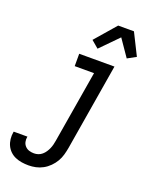

<svg xmlns="http://www.w3.org/2000/svg" viewBox="-232 -853 910 1167"><g transform="rotate(20 222.5 -269.5)"><path d="M102 223Q79 223 57 219.5Q35 216 15.5 207.5Q-4 199 -19 184.5Q-34 170 -43 151Q-52 132 -54.5 109.5Q-57 87 -53 65L-52 61H37L36 63Q33 80 36.5 95.5Q40 111 51 122.5Q62 134 77 138.5Q92 143 108 143Q122 143 135.5 138.5Q149 134 160 124.5Q171 115 179 103Q187 91 192.5 78.5Q198 66 201.5 52.5Q205 39 207 26L285 -440H160V-520H388L295 39Q291 62 284.5 85.5Q278 109 265.5 130.5Q253 152 234.5 170.5Q216 189 194 201Q172 213 148.5 218Q125 223 102 223ZM254 -587 207 -627 324 -762H426L496 -622L441 -592L366 -701Z"/></g></svg>

Font: Iosevka Medium
Style: Italic
Weight: 500
Italic angle: -9°
Monospace: yes
Designer: Belleve Invis
Foundry: Belleve Invis
Version: Version 32.5.0; ttfautohint (v1.8.4)